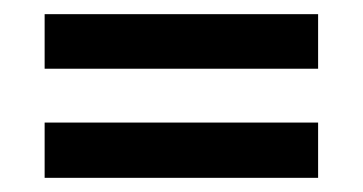

<svg xmlns="http://www.w3.org/2000/svg" viewBox="-20 -405 513 271"><path d="M43 -385H429V-308H43ZM43 -232H429V-154H43Z"/></svg>

Font: Kanit
Style: Regular
Weight: 400
Designer: Katatrad Team
Foundry: Cadson Demak
Version: Version 1.001